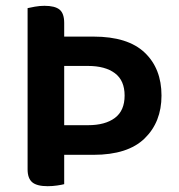

<svg xmlns="http://www.w3.org/2000/svg" viewBox="-20 -635 616 661"><path d="M302 -509Q420 -509 478 -454Q536 -399 536 -306Q536 -215 478 -158.5Q420 -102 302 -102H201V-1Q194 1 177.5 3.5Q161 6 144 6Q107 6 91 -7.5Q75 -21 75 -52V-607Q83 -609 100 -612Q117 -615 133 -615Q169 -615 185 -602Q201 -589 201 -556V-509ZM283 -204Q342 -204 375.5 -229Q409 -254 409 -306Q409 -358 375.5 -383Q342 -408 283 -408H201V-204Z"/></svg>

Font: Baloo Bhaijaan 2 SemiBold
Style: Regular
Weight: 600
Designer: Sanskriti Dholi, Noopur Datye and Ek Type
Foundry: Ek Type
Version: Version 1.700